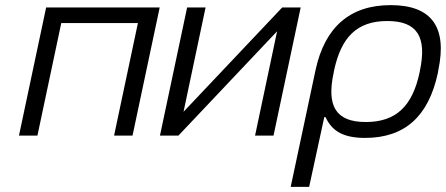

<svg xmlns="http://www.w3.org/2000/svg" viewBox="-20 -529 1740 749"><path d="M54 0H126L219 -439H518L425 0H497L603 -500H160Z M604 0H676L1061 -407L975 0H1047L1153 -500H1081L696 -93L782 -500H710Z M1688 -244 1690 -256C1725 -422 1665 -509 1504 -509C1344 -509 1247 -422 1211 -256L1114 200H1186L1245 -72H1250C1274 -20 1316 9 1404 9C1560 9 1652 -76 1688 -244ZM1282 -247 1283 -253C1311 -385 1373 -447 1491 -447C1608 -447 1646 -385 1618 -253L1617 -247C1589 -115 1525 -53 1407 -53C1290 -53 1253 -115 1282 -247Z"/></svg>

Font: LT Wave Text Light Italic
Style: Regular
Weight: 300
Designer: Daniel Lyons
Version: Version 2.5 (Glyphs App)